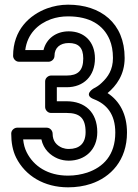

<svg xmlns="http://www.w3.org/2000/svg" viewBox="-20 -766 592 821"><path d="M166 -552H88C97 -622 143 -664 198 -684C221 -692 245 -696 271 -696C363 -696 422 -660 449 -596C458 -574 463 -549 463 -518C463 -468 442 -437 415 -412C405 -402 393 -394 379 -387C379 -387 335 -360 381 -342C436 -321 473 -278 473 -199C473 -102 421 -51 353 -28C328 -20 301 -15 271 -15C185 -15 124 -55 94 -115C86 -131 81 -149 79 -170H157C166 -127 196 -101 227 -88C242 -82 258 -79 274 -79C343 -79 396 -125 396 -201C396 -287 342 -333 265 -333H223V-393H265C338 -393 386 -441 386 -516C386 -587 341 -632 274 -632C220 -632 178 -601 166 -552ZM513 -518C513 -668 410 -746 271 -746C239 -746 209 -740 181 -730C106 -702 36 -638 36 -527C36 -516 46 -502 61 -502H188C199 -502 213 -512 213 -527C213 -562 237 -582 274 -582C315 -582 336 -563 336 -516C336 -464 313 -443 265 -443H198C187 -443 173 -433 173 -418V-308C173 -297 183 -283 198 -283H265C320 -283 346 -262 346 -201C346 -152 319 -129 274 -129C264 -129 254 -131 246 -134C223 -144 205 -161 205 -195C205 -206 195 -220 180 -220H53C42 -220 28 -210 28 -195C28 -157 34 -122 49 -92C88 -14 169 35 271 35C306 35 339 30 369 20C453 -8 523 -80 523 -199C523 -277 492 -334 440 -368C477 -399 513 -446 513 -518Z"/></svg>

Font: Asimov
Style: NarOu
Weight: 500
Designer: Google
Version: Version 2.000980; 2014